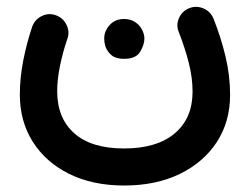

<svg xmlns="http://www.w3.org/2000/svg" viewBox="-20 -290 743 572"><path d="M350.1 262.7Q255.9 262.7 186 228Q116.2 193.4 77.6 132.3Q39.1 71.3 39.1 -8.3Q39.1 -57.6 49.3 -109.9Q59.6 -162.1 76.2 -211.4Q84.5 -232.9 105.5 -242.7Q126.5 -252.4 147.5 -244.1Q168.5 -236.3 178.5 -215.3Q188.5 -194.3 180.2 -172.9Q167 -134.3 158.7 -93.8Q150.4 -53.2 150.4 -18.1Q150.4 62 201.4 107.2Q252.4 152.3 349.6 152.3Q447.3 152.3 500.5 107.4Q553.7 62.5 553.7 -17.1Q553.7 -57.6 542.7 -101.6Q531.7 -145.5 513.2 -192.9Q503.9 -214.4 512.9 -235.4Q522 -256.3 542.5 -265.1Q563.5 -273.9 585 -265.4Q606.4 -256.8 615.7 -235.4Q638.2 -179.2 651.9 -121.6Q665.5 -64 665.5 -7.3Q665.5 72.3 626 133.1Q586.4 193.8 515.4 228.3Q444.3 262.7 350.1 262.7ZM290.5 -175.8Q290.5 -197.8 306.9 -215.6Q323.2 -233.4 349.1 -233.4Q367.7 -233.4 380.4 -225.6Q393.1 -217.8 400.4 -206.5Q410.2 -190.4 410.2 -175.3Q410.2 -157.2 397.7 -136Q385.3 -114.7 349.6 -114.7Q325.2 -114.7 312.7 -125.2Q300.3 -135.7 294.9 -149.4Q290.5 -162.1 290.5 -175.8Z"/></svg>

Font: Mikhak-FD SemiBold
Style: Regular
Weight: 600
Designer: Amin Abedi
Version: Version 3.2